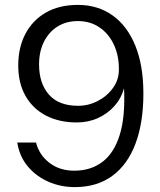

<svg xmlns="http://www.w3.org/2000/svg" viewBox="-20 -753 655 784"><path d="M285.5 11Q227.5 11 177.5 -11Q127.5 -33 93.5 -73.5Q59.5 -114 50.5 -171H127Q140.5 -119.5 182.2 -87.8Q224 -56 283 -56Q350.5 -56 398 -91.8Q445.5 -127.5 468.8 -202Q492 -276.5 486.5 -392.5Q475 -351 447 -319.8Q419 -288.5 379.8 -270.8Q340.5 -253 293 -253Q222 -253 168.2 -280.8Q114.5 -308.5 84.5 -360.8Q54.5 -413 54.5 -486Q54.5 -559 83.8 -614.8Q113 -670.5 167.5 -701.8Q222 -733 298 -733Q379.5 -733 439.8 -690Q500 -647 532.8 -566Q565.5 -485 565.5 -371Q565.5 -252 533.2 -166.2Q501 -80.5 438.5 -34.8Q376 11 285.5 11ZM299 -321Q341.5 -321 379.5 -340.8Q417.5 -360.5 441.5 -394Q465.5 -427.5 465.5 -468Q466 -525.5 445.2 -570.2Q424.5 -615 386.5 -641Q348.5 -667 297.5 -667Q251 -667 215.2 -644.8Q179.5 -622.5 159.5 -582.5Q139.5 -542.5 139.5 -490Q139.5 -413 179.5 -367Q219.5 -321 299 -321Z"/></svg>

Font: Public Sans Thin Light
Style: Regular
Weight: 300
Version: Version 1.007